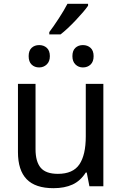

<svg xmlns="http://www.w3.org/2000/svg" viewBox="-20 -975 640 1005"><path d="M74 -179V-536H166V-194Q166 -129 193 -97Q220 -65 283 -65Q362 -65 395.5 -114.5Q429 -164 429 -261V-536H521V0H448L434 -72H429Q401 -28 359.5 -9Q318 10 260 10Q165 10 119.5 -37Q74 -84 74 -179ZM130 -681Q130 -710 145.5 -724.5Q161 -739 185 -739Q209 -739 225 -724.5Q241 -710 241 -681Q241 -653 224.5 -637.5Q208 -622 185 -622Q161 -622 145.5 -637Q130 -652 130 -681ZM359 -681Q359 -710 374.5 -724.5Q390 -739 414 -739Q438 -739 454 -724.5Q470 -710 470 -681Q470 -652 454 -637Q438 -622 414 -622Q391 -622 375 -637.5Q359 -653 359 -681ZM238 -807Q260 -836 288 -879Q316 -922 333 -955H441V-945Q421 -916 376 -868.5Q331 -821 297 -795H238Z"/></svg>

Font: Noto Sans Mono UI
Style: Regular
Weight: 400
Monospace: yes
Designer: Monotype Design team
Foundry: Monotype Imaging Inc.
Version: Version 1.000